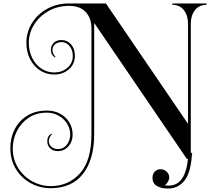

<svg xmlns="http://www.w3.org/2000/svg" viewBox="-20 -816 1227 1113"><path d="M1059 217Q1021 277 954 277Q915 277 889.5 262Q864 247 864 215Q864 192 877.5 178.5Q891 165 911 165Q931 165 946 179Q961 193 961 212Q961 225 953.5 238Q946 251 935 258Q947 260 958 260Q1058 260 1071 91L1065 82L1094 68Q1087 172 1059 217ZM1177 -788Q1134 -788 1110 -757Q1086 -726 1086 -678V105H1063L526 -683V-40Q526 109 461 192Q396 275 273 275Q211 275 157.5 245.5Q104 216 72 163.5Q40 111 40 44Q40 -17 65.5 -67Q91 -117 139 -146Q187 -175 252 -175Q296 -175 330 -156Q364 -137 382.5 -105Q401 -73 401 -36Q401 5 376.5 32.5Q352 60 316 60Q287 60 270.5 43.5Q254 27 254 2Q254 -27 278 -41L281 -37Q274 -31 268.5 -20.5Q263 -10 263 2Q263 22 278 35Q293 48 316 48Q348 48 367.5 23Q387 -2 387 -36Q387 -71 368.5 -100Q350 -129 319 -146Q288 -163 252 -163Q190 -163 145.5 -133Q101 -103 77.5 -55.5Q54 -8 54 44Q54 109 86 159Q118 209 168.5 236Q219 263 273 263Q377 263 443.5 189Q510 115 510 -36V-652Q510 -711 476.5 -746.5Q443 -782 380 -782Q314 -782 261 -752Q208 -722 177.5 -673Q147 -624 147 -568Q147 -520 166.5 -480.5Q186 -441 219.5 -418.5Q253 -396 294 -396Q339 -396 370.5 -422.5Q402 -449 402 -493Q402 -525 383.5 -548.5Q365 -572 337 -572Q314 -572 299 -559Q284 -546 284 -526Q284 -514 289.5 -503.5Q295 -493 302 -487L299 -483Q275 -497 275 -526Q275 -551 291.5 -567.5Q308 -584 337 -584Q369 -584 391.5 -559Q414 -534 414 -493Q414 -444 379 -414Q344 -384 294 -384Q250 -384 213.5 -407Q177 -430 155 -472Q133 -514 133 -568Q133 -630 165.5 -682.5Q198 -735 254.5 -765.5Q311 -796 380 -796H594L1070 -98V-678Q1070 -726 1046 -757Q1022 -788 979 -788V-796H1177Z"/></svg>

Font: Myanmar April Display
Style: Regular
Weight: 400
Designer: Khon Soe Zaw Thu
Foundry: Myanmar OS
Version: Version 2.50 April 12, 2019